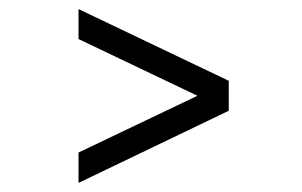

<svg xmlns="http://www.w3.org/2000/svg" viewBox="-20 -509 665 423"><path d="M153 -489 484 -331V-265L153 -106V-173L415 -298L153 -423Z"/></svg>

Font: Unageo Variable
Style: Regular
Weight: 300
Designer: Richard Sepsi
Foundry: Richard Sepsi
Version: Version 2.200